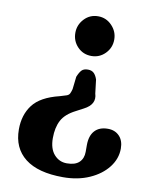

<svg xmlns="http://www.w3.org/2000/svg" viewBox="-84 -647 673 865"><g transform="rotate(10 253.0 -215.0)"><path d="M342 -241.5Q357 -194 303.5 -166.5L269.5 -148.5Q223 -125 205.8 -92Q188.5 -59 188.5 -11Q188.5 38 211.8 64.2Q235 90.5 270 90.5Q308 90.5 326.5 72.8Q345 55 345 25V-6Q345 -49 366 -72Q387 -95 426 -95Q458.5 -95 478.5 -74.2Q498.5 -53.5 498.5 -17Q498.5 29.5 468 68.8Q437.5 108 384.5 131.5Q331.5 155 264 155Q149.5 155 90.2 108.8Q31 62.5 31 -23Q31 -89.5 65.8 -135.2Q100.5 -181 186.5 -202L211 -209.5Q226 -213 230.5 -222.2Q235 -231.5 238 -243.5L244.5 -301Q253.5 -323 263 -332.5Q272.5 -342 291 -342Q308.5 -342 318.5 -332.2Q328.5 -322.5 334.5 -304ZM295 -586.5Q332 -586.5 358 -559.2Q384 -532 384 -495.5Q384 -458 358 -431.5Q332 -405 295 -405Q257 -405 231.5 -431.5Q206 -458 206 -495.5Q206 -532 231.5 -559.2Q257 -586.5 295 -586.5Z"/></g></svg>

Font: Fraunces 9pt S100 SemiBold
Style: Regular
Weight: 600
Version: Version 1.000; ttfautohint (v1.8.3)